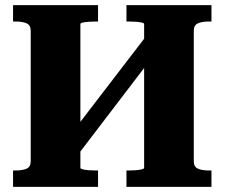

<svg xmlns="http://www.w3.org/2000/svg" viewBox="-20 -730 877 750"><path d="M221 -159 564 -606 616 -560 274 -112ZM31 0V-64H41Q67 -64 83.5 -71Q100 -78 100 -100V-610Q100 -632 83.5 -639Q67 -646 41 -646H31V-710H363V-646H354Q341 -646 327 -645Q313 -644 303.5 -642Q294 -640 294 -636V-74Q294 -71 303.5 -68.5Q313 -66 327 -65Q341 -64 354 -64H363V0ZM474 0V-64H483Q496 -64 510 -65Q524 -66 533.5 -68.5Q543 -71 543 -74V-636Q543 -640 533.5 -642Q524 -644 510 -645Q496 -646 483 -646H474V-710H806V-646H796Q770 -646 753.5 -639Q737 -632 737 -610V-100Q737 -78 753.5 -71Q770 -64 796 -64H806V0Z"/></svg>

Font: Roboto Serif 36pt
Style: Bold
Weight: 700
Version: Version 1.008